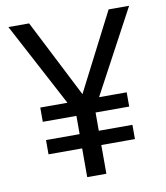

<svg xmlns="http://www.w3.org/2000/svg" viewBox="-81 -781 734 849"><g transform="rotate(-10 286.0 -357.0)"><path d="M285 -365 464 -714H556L355 -339H479V-275H328V-193H479V-129H328V0H242V-129H91V-193H242V-275H91V-339H213L14 -714H107Z"/></g></svg>

Font: Noto Sans Old Turkic
Style: Regular
Weight: 400
Designer: Monotype Design Team
Foundry: Monotype Imaging Inc.
Version: Version 2.003; ttfautohint (v1.8.4.7-5d5b)